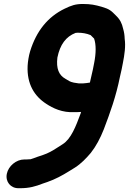

<svg xmlns="http://www.w3.org/2000/svg" viewBox="-20 -748 664 989"><path d="M450.2 -354C448.1 -343.5 446.3 -335.4 443.1 -322.7C431 -321.3 419.5 -318.5 408.6 -318.5H385.4C381 -319.1 371.6 -320.5 360.5 -322.3C337.6 -327.1 334.4 -332.4 316.9 -342.2C283.1 -360.9 268.9 -394.7 275.6 -451.5C289.3 -518.6 319.6 -559.3 369.1 -578.5C371.5 -578.7 375.2 -578.9 379.6 -579.5C404.3 -579.4 426 -575.9 446.8 -567.1C450.7 -563.3 459.9 -554.7 464.7 -549.3C475.5 -518.3 475.1 -473.9 464.7 -422L458.4 -390C456 -378 452.6 -366 450.2 -354ZM113.3 73.5H104.3C64.2 73.5 23.2 106.9 15.1 147.5C7 188.1 34.6 221.5 74.8 221.5H83.8C131 221.5 163.4 212.1 200.2 197.6L223.5 189.7C264.4 175.5 301.5 155.4 335.4 134.2L366.3 115.1C397.8 94.9 423.6 68 447.7 39.6C474.5 5.7 496.4 -35.5 514.6 -81.7C547.5 -168 577.6 -251.4 597.9 -352.7C600.9 -364.8 604 -378 606.4 -390L612.7 -422C621.7 -466.9 627.8 -511.3 622.3 -547.5C621.7 -566.1 619.6 -582 614.2 -600.2C608 -628.1 598.7 -647.4 576.4 -668.7C553 -692.3 544.9 -701.2 503.6 -713.1C470.1 -722.6 447.5 -727.5 407.2 -727.5C368.5 -727.5 347.9 -720.1 312.5 -703C226.2 -661.1 167.7 -588.8 135.3 -484.3C127.9 -460 123.4 -430.1 122.3 -409.1C117.7 -315 157.7 -252.2 218.3 -213.2C251.5 -191.3 300.7 -166.4 364.5 -170.5H379C385.6 -170.5 390.1 -170.7 397.6 -171.4C397 -169.3 396.1 -166.5 395 -162.6C370.8 -97.5 346 -32.2 302.7 -5.1L272.8 14C249.6 29.1 228.1 41.3 201.7 50.2L171.5 60.3C159 65 148.7 69 136.7 72.5H131.5C124.5 72.5 117.5 73.5 113.3 73.5Z"/></svg>

Font: Smoothie
Style: SeBdIt
Weight: 600
Foundry: Cannot Into Space Fonts
Version: Version 0.8